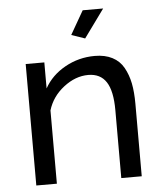

<svg xmlns="http://www.w3.org/2000/svg" viewBox="-52 -776 695 822"><g transform="rotate(-5 295.0 -365.0)"><path d="M334 -608.9 275.9 -628.9 334 -730H421.9ZM523.9 0H436V-292Q436 -374.5 410.6 -413.3Q385.3 -452.1 333 -452.1Q278.3 -452.1 227.5 -412.8Q176.8 -373.5 159.2 -314.9V0H70.8V-522H150.9V-410.2Q181.6 -465.3 240.5 -498Q299.3 -530.8 368.2 -530.8Q412.1 -530.8 443.4 -514.6Q474.6 -498.5 491.7 -468Q508.8 -437.5 516.4 -399.7Q523.9 -361.8 523.9 -312Z"/></g></svg>

Font: Rawline Medium
Style: Regular
Weight: 500
Designer: Matt McInerney, Pablo Impallari, Rodrigo Fuenzalida
Foundry: Matt McInerney, Pablo Impallari, Rodrigo Fuenzalida
Version: Version 4.020;PS 004.020;hotconv 1.0.88;makeotf.lib2.5.64775